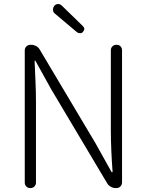

<svg xmlns="http://www.w3.org/2000/svg" viewBox="-20 -957 747 977"><path d="M133 0Q122 0 114 -8Q106 -16 106 -27V-701Q106 -713 114.5 -721Q123 -729 135 -729H140Q152 -729 164 -722.5Q176 -716 182 -705L466 -228L548 -81H553Q549 -134 546.5 -189Q544 -244 544 -297V-701Q544 -713 552 -721Q560 -729 572 -729H574Q586 -729 593.5 -721Q601 -713 601 -701V-29Q601 -17 593 -8.5Q585 0 572 0H568Q555 0 542.5 -7.5Q530 -15 525 -25L241 -502L160 -648H156Q158 -596 160.5 -543.5Q163 -491 163 -437V-27Q163 -16 155 -8Q147 0 135 0ZM402 -795Q397 -788 388.5 -788Q380 -788 373 -792L259 -888Q250 -896 249.5 -906.5Q249 -917 256 -927Q264 -936 274.5 -936.5Q285 -937 294 -929L402 -824Q416 -810 402 -795Z"/></svg>

Font: Chiron GoRound TC L
Style: Regular
Weight: 300
Designer: Ryoko NISHIZUKA 西塚涼子 (kana, bopomofo & ideographs); Paul D. Hunt (Latin, Greek & Cyrillic); Sandoll Communications 산돌커뮤니
Foundry: Adobe
Version: Version 1.000;hotconv 1.1.1;makeotfexe 2.6.0